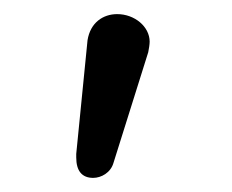

<svg xmlns="http://www.w3.org/2000/svg" viewBox="-20 -116 328 272"><path d="M190 -42C191 -47 192 -53 192 -57C192 -78 171 -96 146 -96C126 -96 108 -84 104 -59L88 102C88 104 88 105 88 107C88 126 96 136 112 136C123 136 137 129 141 114Z"/></svg>

Font: Dongle Light
Style: Regular
Weight: 300
Designer: Yanghee Ryu
Foundry: Yanghee Ryu
Version: Version 2.000